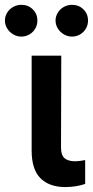

<svg xmlns="http://www.w3.org/2000/svg" viewBox="-64 -758 380 785"><path d="M186.5 -530.3 185.5 -154.3Q185.5 -123 200.4 -110.8Q215.3 -98.6 243.2 -98.6Q259.8 -98.6 284.2 -103.5V-5.9Q246.1 6.8 203.1 6.8Q137.7 6.8 101.6 -29.1Q65.4 -64.9 65.4 -142.6V-530.3ZM-43.9 -673.8Q-43.9 -691.4 -34.7 -706.3Q-25.4 -721.2 -10 -729.7Q5.4 -738.3 23.4 -738.3Q51.3 -738.3 70.1 -719.7Q88.9 -701.2 88.9 -673.8Q88.9 -656.2 80.3 -641.4Q71.8 -626.5 56.6 -617.4Q41.5 -608.4 23.4 -608.4Q5.9 -608.4 -9.8 -617.4Q-25.4 -626.5 -34.7 -641.6Q-43.9 -656.7 -43.9 -673.8ZM163.1 -673.8Q163.1 -691.4 172.4 -706.3Q181.6 -721.2 197 -729.7Q212.4 -738.3 230.5 -738.3Q258.3 -738.3 277.1 -719.7Q295.9 -701.2 295.9 -673.8Q295.9 -656.2 287.4 -641.4Q278.8 -626.5 263.7 -617.4Q248.5 -608.4 230.5 -608.4Q212.9 -608.4 197.3 -617.4Q181.6 -626.5 172.4 -641.6Q163.1 -656.7 163.1 -673.8Z"/></svg>

Font: Pretendard GOV SemiBold
Style: Regular
Weight: 600
Designer: Base glyphs from Inter by Rasmus Andersson; Hangeul glyphs from Noto Sans CJK(Source Han Sans) by Jang Soo-young and Kan
Foundry: Kil Hyung-jin
Version: Version 1.309